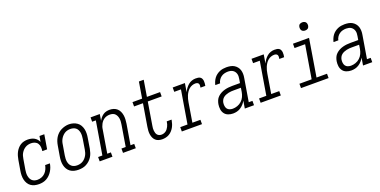

<svg xmlns="http://www.w3.org/2000/svg" viewBox="-17 -1508 4534 2289"><g transform="rotate(-20 2250.0 -363.5)"><path d="M200 8Q171 8 144.5 1.5Q118 -5 97 -20Q76 -35 62.5 -58Q49 -81 43 -107Q37 -133 37.5 -161.5Q38 -190 43 -218L65 -348Q69 -371 75.5 -394Q82 -417 93 -439Q104 -461 120.5 -480.5Q137 -500 158 -513.5Q179 -527 203 -532.5Q227 -538 250 -538Q272 -538 293.5 -533.5Q315 -529 333 -519Q351 -509 365 -493.5Q379 -478 387 -459L399 -530H460L430 -349H369Q373 -374 371 -399Q369 -424 356.5 -444Q344 -464 321.5 -473.5Q299 -483 274 -483Q256 -483 237.5 -479Q219 -475 202 -465Q185 -455 171.5 -441Q158 -427 148 -410Q138 -393 133 -375Q128 -357 125 -339L103 -209Q100 -190 99 -171Q98 -152 101 -133.5Q104 -115 111.5 -98.5Q119 -82 132 -70Q145 -58 162.5 -52.5Q180 -47 200 -47Q225 -47 251 -56.5Q277 -66 296.5 -85.5Q316 -105 327.5 -130Q339 -155 344 -181H404Q400 -156 391.5 -132.5Q383 -109 369.5 -87Q356 -65 337 -46Q318 -27 295.5 -14.5Q273 -2 248.5 3Q224 8 200 8Z M701 8Q673 8 646 1.5Q619 -5 597.5 -20.5Q576 -36 562.5 -58.5Q549 -81 543 -107Q537 -133 537.5 -161.5Q538 -190 543 -218L565 -348Q569 -373 577 -397.5Q585 -422 598.5 -444.5Q612 -467 632 -486Q652 -505 675.5 -516.5Q699 -528 724 -534.5Q749 -541 775 -541Q803 -541 829.5 -533Q856 -525 877.5 -510Q899 -495 912.5 -472Q926 -449 932 -423Q938 -397 937.5 -368.5Q937 -340 932 -312L911 -182Q906 -157 898.5 -132.5Q891 -108 877 -85.5Q863 -63 843 -44.5Q823 -26 799.5 -13.5Q776 -1 750.5 3.5Q725 8 701 8ZM702 -47Q720 -47 738.5 -51Q757 -55 774 -65Q791 -75 804.5 -89.5Q818 -104 827.5 -120.5Q837 -137 842.5 -155Q848 -173 851 -191L872 -321Q875 -341 876 -360.5Q877 -380 874 -398Q871 -416 863 -433Q855 -450 841 -461.5Q827 -473 809 -478Q791 -483 771 -483Q753 -483 734.5 -478.5Q716 -474 700 -464Q684 -454 670.5 -439.5Q657 -425 647.5 -408.5Q638 -392 632.5 -374.5Q627 -357 625 -339L603 -209Q600 -189 599 -170Q598 -151 601 -132.5Q604 -114 612 -97.5Q620 -81 633.5 -69.5Q647 -58 665 -52.5Q683 -47 702 -47Z M970 0V-55H1024L1094 -475H1047V-530H1164L1151 -449Q1161 -468 1175.5 -485.5Q1190 -503 1208.5 -515.5Q1227 -528 1248.5 -533Q1270 -538 1291 -538Q1317 -538 1341.5 -530Q1366 -522 1384 -505.5Q1402 -489 1412.5 -466Q1423 -443 1427 -417.5Q1431 -392 1429.5 -365.5Q1428 -339 1424 -312L1381 -55H1428V0H1266V-55H1320L1364 -321Q1367 -340 1368.5 -359Q1370 -378 1367.5 -396Q1365 -414 1358 -430.5Q1351 -447 1339 -459.5Q1327 -472 1309.5 -477.5Q1292 -483 1273 -483Q1256 -483 1238.5 -479Q1221 -475 1205 -465.5Q1189 -456 1176.5 -442Q1164 -428 1155.5 -412Q1147 -396 1141.5 -379.5Q1136 -363 1134 -345L1086 -55H1132V0Z M1763 8Q1740 8 1717.5 1.5Q1695 -5 1679 -20Q1663 -35 1654 -55Q1645 -75 1641.5 -98Q1638 -121 1639.5 -144.5Q1641 -168 1645 -192L1692 -475H1579V-530H1701L1735 -735H1796L1762 -530H1929V-475H1753L1705 -183Q1702 -168 1701 -152.5Q1700 -137 1701.5 -122Q1703 -107 1707.5 -93Q1712 -79 1721 -68.5Q1730 -58 1743.5 -52.5Q1757 -47 1773 -47Q1787 -47 1801.5 -51.5Q1816 -56 1828.5 -65Q1841 -74 1850 -86.5Q1859 -99 1866 -112.5Q1873 -126 1877 -140Q1881 -154 1883 -168Q1884 -170 1884 -171.5Q1884 -173 1884 -175H1945Q1945 -173 1944.5 -170.5Q1944 -168 1944 -166Q1940 -144 1933 -122.5Q1926 -101 1914.5 -80.5Q1903 -60 1886.5 -42.5Q1870 -25 1850 -13.5Q1830 -2 1807.5 3Q1785 8 1763 8Z M2012 0V-55H2104L2174 -475H2089V-530H2244L2226 -420Q2237 -444 2252.5 -465.5Q2268 -487 2288 -504Q2308 -521 2332.5 -529.5Q2357 -538 2382 -538Q2398 -538 2413 -536Q2428 -534 2440 -526Q2452 -518 2458 -504.5Q2464 -491 2465.5 -476.5Q2467 -462 2465.5 -446.5Q2464 -431 2461 -415H2400Q2402 -428 2403 -440.5Q2404 -453 2399 -463.5Q2394 -474 2382.5 -478.5Q2371 -483 2359 -483Q2338 -483 2317 -475.5Q2296 -468 2279 -453.5Q2262 -439 2249.5 -420Q2237 -401 2228.5 -381Q2220 -361 2214.5 -340Q2209 -319 2206 -299L2166 -55H2268V0Z M2661 8Q2661 8 2661 8Q2661 8 2661 8Q2629 8 2600 -3Q2571 -14 2553.5 -38Q2536 -62 2532 -93.5Q2528 -125 2533 -156Q2537 -180 2547 -203.5Q2557 -227 2576 -245Q2595 -263 2618 -275Q2641 -287 2665.5 -293.5Q2690 -300 2714 -302.5Q2738 -305 2762 -305H2861L2869 -353Q2872 -370 2872.5 -386.5Q2873 -403 2868.5 -418.5Q2864 -434 2855 -446.5Q2846 -459 2833 -467.5Q2820 -476 2804 -479.5Q2788 -483 2771 -483Q2750 -483 2727.5 -477.5Q2705 -472 2686 -458.5Q2667 -445 2654 -425Q2641 -405 2637 -383H2576Q2581 -405 2590 -426Q2599 -447 2612.5 -465.5Q2626 -484 2645 -498.5Q2664 -513 2685 -522Q2706 -531 2728 -534.5Q2750 -538 2771 -538Q2797 -538 2822 -533.5Q2847 -529 2867.5 -517Q2888 -505 2903.5 -486Q2919 -467 2926 -444Q2933 -421 2933.5 -395.5Q2934 -370 2929 -344L2881 -55H2928V0H2811L2827 -95Q2815 -73 2797.5 -53Q2780 -33 2757.5 -18.5Q2735 -4 2710.5 2Q2686 8 2661 8ZM2677 -47Q2706 -47 2736 -57.5Q2766 -68 2789.5 -89.5Q2813 -111 2826 -139.5Q2839 -168 2844 -198L2852 -249H2762Q2745 -249 2728 -248Q2711 -247 2694 -243Q2677 -239 2660 -232.5Q2643 -226 2628.5 -214.5Q2614 -203 2605.5 -187Q2597 -171 2594 -154Q2591 -134 2593.5 -113Q2596 -92 2607 -76.5Q2618 -61 2637 -54Q2656 -47 2677 -47Z M3012 0V-55H3104L3174 -475H3089V-530H3244L3226 -420Q3237 -444 3252.5 -465.5Q3268 -487 3288 -504Q3308 -521 3332.5 -529.5Q3357 -538 3382 -538Q3398 -538 3413 -536Q3428 -534 3440 -526Q3452 -518 3458 -504.5Q3464 -491 3465.5 -476.5Q3467 -462 3465.5 -446.5Q3464 -431 3461 -415H3400Q3402 -428 3403 -440.5Q3404 -453 3399 -463.5Q3394 -474 3382.5 -478.5Q3371 -483 3359 -483Q3338 -483 3317 -475.5Q3296 -468 3279 -453.5Q3262 -439 3249.5 -420Q3237 -401 3228.5 -381Q3220 -361 3214.5 -340Q3209 -319 3206 -299L3166 -55H3268V0Z M3524 0V-55H3679L3749 -475H3615V-530H3819L3741 -55H3874V0ZM3806 -628Q3794 -628 3782.5 -632.5Q3771 -637 3764 -646Q3757 -655 3755 -667.5Q3753 -680 3755 -693Q3756 -701 3760.5 -709.5Q3765 -718 3772.5 -723Q3780 -728 3789 -730Q3798 -732 3806 -732Q3819 -732 3830.5 -727.5Q3842 -723 3849 -714Q3856 -705 3858 -692.5Q3860 -680 3858 -667Q3856 -659 3851.5 -650.5Q3847 -642 3839.5 -637Q3832 -632 3823.5 -630Q3815 -628 3806 -628Z M4161 8Q4161 8 4161 8Q4161 8 4161 8Q4129 8 4100 -3Q4071 -14 4053.5 -38Q4036 -62 4032 -93.5Q4028 -125 4033 -156Q4037 -180 4047 -203.5Q4057 -227 4076 -245Q4095 -263 4118 -275Q4141 -287 4165.5 -293.5Q4190 -300 4214 -302.5Q4238 -305 4262 -305H4361L4369 -353Q4372 -370 4372.5 -386.5Q4373 -403 4368.5 -418.5Q4364 -434 4355 -446.5Q4346 -459 4333 -467.5Q4320 -476 4304 -479.5Q4288 -483 4271 -483Q4250 -483 4227.5 -477.5Q4205 -472 4186 -458.5Q4167 -445 4154 -425Q4141 -405 4137 -383H4076Q4081 -405 4090 -426Q4099 -447 4112.5 -465.5Q4126 -484 4145 -498.5Q4164 -513 4185 -522Q4206 -531 4228 -534.5Q4250 -538 4271 -538Q4297 -538 4322 -533.5Q4347 -529 4367.5 -517Q4388 -505 4403.5 -486Q4419 -467 4426 -444Q4433 -421 4433.5 -395.5Q4434 -370 4429 -344L4381 -55H4428V0H4311L4327 -95Q4315 -73 4297.5 -53Q4280 -33 4257.5 -18.5Q4235 -4 4210.5 2Q4186 8 4161 8ZM4177 -47Q4206 -47 4236 -57.5Q4266 -68 4289.5 -89.5Q4313 -111 4326 -139.5Q4339 -168 4344 -198L4352 -249H4262Q4245 -249 4228 -248Q4211 -247 4194 -243Q4177 -239 4160 -232.5Q4143 -226 4128.5 -214.5Q4114 -203 4105.5 -187Q4097 -171 4094 -154Q4091 -134 4093.5 -113Q4096 -92 4107 -76.5Q4118 -61 4137 -54Q4156 -47 4177 -47Z"/></g></svg>

Font: Iosevka Slab Light Oblique
Style: Regular
Weight: 300
Italic angle: -9°
Monospace: yes
Designer: Belleve Invis
Foundry: Belleve Invis
Version: Version 11.1.1; ttfautohint (v1.8.3)